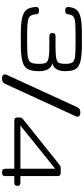

<svg xmlns="http://www.w3.org/2000/svg" viewBox="498 -1304 806 1842"><g transform="rotate(90 901.0 -383.0)"><path d="M46.9 -324.3Q46.1 -338.6 53.8 -346.3Q61.5 -354 75.8 -354H87.5Q101.4 -354 108.9 -346.7Q116.5 -339.4 117.2 -325.1Q119.4 -287.7 134 -270.3Q148.7 -252.9 186.6 -246.7Q224.5 -240.5 305.4 -240.5H403.6Q494 -240.5 531.9 -248.5Q569.8 -256.6 581.2 -278.9Q592.5 -301.3 592.5 -354Q592.5 -401.2 581.7 -420.5Q570.9 -439.7 533.6 -446.7Q496.2 -453.6 405.4 -453.6H325.6Q311.3 -453.6 303.8 -461.1Q296.3 -468.6 296.3 -482.9V-483.3Q296.3 -497.6 303.8 -505.1Q311.3 -512.6 325.6 -512.6H420Q502.4 -512.6 537.2 -519.5Q572 -526.5 582.3 -544.6Q592.5 -562.7 592.5 -606Q592.5 -654.7 579.2 -674.3Q565.8 -693.8 527.9 -699.3Q490 -704.8 394.4 -704.8H314.6Q228.9 -704.8 191.3 -700.8Q153.8 -696.8 137.3 -682.5Q120.8 -668.2 117.6 -634.5Q116.1 -620.2 108.9 -613.1Q101.8 -606 87.9 -606H75.8Q61.5 -606 53.8 -613.6Q46.1 -621.3 47.2 -635.6Q51.3 -688.7 75.1 -716Q98.9 -743.3 153.3 -754.5Q207.6 -765.6 310.9 -765.6H398.1Q510.5 -765.6 565.8 -752.3Q621.1 -738.9 642 -705.7Q662.8 -672.6 662.8 -606Q662.8 -551 642.3 -520.3Q621.8 -489.5 586.3 -482.9Q621.8 -475.6 642.3 -443.4Q662.8 -411.1 662.8 -354Q662.8 -283.7 644 -247.6Q625.1 -211.5 571.1 -195.6Q517.1 -179.7 407.2 -179.7H301.8Q200.3 -179.7 147 -193.2Q93.8 -206.8 72 -237.2Q50.2 -267.6 46.9 -324.3ZM1053.7 -750H1064.9Q1087.4 -750 1095.5 -737.1Q1103.5 -724.1 1094.2 -704.1L784.7 -29.3Q777.8 -14.2 766.8 -7.1Q755.9 0 739.3 0H728Q705.6 0 697.5 -12.9Q689.5 -25.9 698.7 -45.9L1008.3 -720.7Q1015.1 -735.8 1026.1 -742.9Q1037.1 -750 1053.7 -750ZM1106.9 -146.5V-165.5Q1106.9 -176.9 1111 -185.5Q1115 -194.1 1124.1 -201.4L1559.6 -549.7Q1568 -556.6 1576.6 -559.6Q1585.2 -562.5 1596.2 -562.5H1640.1Q1654.4 -562.5 1661.9 -555Q1669.4 -547.5 1669.4 -533.2V-175.8H1733.9Q1748.2 -175.8 1755.7 -168.3Q1763.2 -160.8 1763.2 -146.5Q1763.2 -132.2 1755.7 -124.7Q1748.2 -117.2 1733.9 -117.2H1669.4V-29.3Q1669.4 -15 1661.9 -7.5Q1654.4 0 1640.1 0H1628.4Q1614.1 0 1606.6 -7.5Q1599.1 -15 1599.1 -29.3V-117.2H1136.2Q1121.9 -117.2 1114.4 -124.7Q1106.9 -132.2 1106.9 -146.5ZM1599.1 -509.8 1184.6 -175.8H1599.1Z"/></g></svg>

Font: Gyrochrome
Style: Regular
Weight: 400
Designer: David Moles
Foundry: David Moles
Version: Version 1.005;Glyphs 3.2.3 (3260)